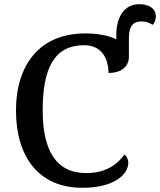

<svg xmlns="http://www.w3.org/2000/svg" viewBox="-20 -883 761 913"><path d="M372 10C526 10 590 -56 590 -108C590 -127 582 -140 572 -148C538 -103 487 -60 390 -60C242 -60 183 -175 183 -358C183 -556 236 -668 381 -668C467 -668 496 -599 496 -536C554 -536 593 -564 593 -614V-703C593 -764 618 -781 652 -781C674 -781 689 -776 706 -765C715 -774 721 -788 721 -805C721 -842 690 -863 642 -863C566 -863 533 -795 533 -717V-696C498 -713 451 -724 384 -724C169 -724 56 -574 56 -358C56 -137 164 10 372 10Z"/></svg>

Font: Noto Serif Thai Medium
Style: Regular
Weight: 500
Designer: Monotype Design Team
Foundry: Monotype Imaging Inc.
Version: Version 1.901;PS 001.901;hotconv 1.0.88;makeotf.lib2.5.64775